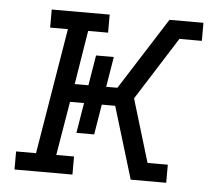

<svg xmlns="http://www.w3.org/2000/svg" viewBox="-43 -567 686 614"><g transform="rotate(5 300.0 -260.0)"><path d="M25 0V-58H89L156 -462H99V-520H285V-462H221L193 -289H237L253 -386H310L294 -289H330L477 -520H586V-462H514L386 -260L447 -58H512V0H398L328 -231H285L269 -134H212L228 -231H183L154 -58H211V0Z"/></g></svg>

Font: Iosevka Etoile Light Oblique
Style: Regular
Weight: 300
Italic angle: -9°
Designer: Belleve Invis
Foundry: Belleve Invis
Version: Version 15.5.2; ttfautohint (v1.8.4)